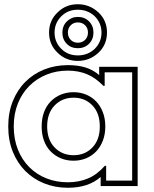

<svg xmlns="http://www.w3.org/2000/svg" viewBox="-20 -867 730 908"><path d="M475 -525V-461H469Q431 -500 390.5 -516.5Q350 -533 301 -533Q246 -533 199.5 -514Q153 -495 118.5 -460.5Q84 -426 64.5 -377.5Q45 -329 45 -269Q45 -209 64.5 -160Q84 -111 118.5 -76.5Q153 -42 199.5 -23.5Q246 -5 301 -5Q353 -5 396 -23Q439 -41 476 -83H482V-13H605V-525ZM631 -551V13H456V-30Q398 21 301 21Q241 21 189.5 0.5Q138 -20 100 -58Q62 -96 40.5 -149.5Q19 -203 19 -269Q19 -335 40.5 -388.5Q62 -442 100 -480Q138 -518 189.5 -538.5Q241 -559 301 -559Q348 -559 384 -548Q420 -537 449 -512V-551ZM478 -269Q478 -232 466.5 -202Q455 -172 435 -151Q415 -130 387.5 -118.5Q360 -107 328 -107Q295 -107 267.5 -118.5Q240 -130 219.5 -151Q199 -172 188 -202Q177 -232 177 -269Q177 -306 188 -336Q199 -366 219.5 -387Q240 -408 267.5 -419.5Q295 -431 328 -431Q360 -431 387.5 -419.5Q415 -408 435 -387Q455 -366 466.5 -336Q478 -306 478 -269ZM452 -269Q452 -332 417 -368.5Q382 -405 328 -405Q274 -405 238.5 -368.5Q203 -332 203 -269Q203 -206 238.5 -169.5Q274 -133 328 -133Q382 -133 417 -169.5Q452 -206 452 -269ZM238 -713Q238 -668 270 -636Q301 -605 348 -605Q395 -605 428 -636Q460 -668 460 -713Q460 -758 428 -790Q395 -821 348 -821Q301 -821 270 -790Q238 -758 238 -713ZM212 -713Q212 -770 252 -808Q291 -847 348 -847Q404 -847 446 -808Q486 -770 486 -713Q486 -656 446 -618Q404 -579 348 -579Q291 -579 252 -618Q212 -656 212 -713ZM422 -713Q422 -681 401 -660Q380 -639 348 -639Q316 -639 295.5 -660Q275 -681 275 -713Q275 -745 296.5 -766Q318 -787 348 -787Q380 -787 401 -766Q422 -745 422 -713ZM396 -713Q396 -734 382.5 -747.5Q369 -761 348 -761Q328 -761 314.5 -747.5Q301 -734 301 -713Q301 -692 314.5 -678.5Q328 -665 348 -665Q369 -665 382.5 -678.5Q396 -692 396 -713Z"/></svg>

Font: CMG Sans Outline
Style: Outline
Weight: 700
Designer: Julieta Ulanovsky
Foundry: Julieta Ulanovsky
Version: Version 7.200